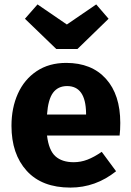

<svg xmlns="http://www.w3.org/2000/svg" viewBox="-20 -833 594 870"><path d="M522 -219H193Q201 -152 231 -125Q261 -98 314 -98Q346 -98 376 -109.5Q406 -121 441 -145L506 -57Q413 17 299 17Q170 17 101 -59Q32 -135 32 -263Q32 -344 61 -408.5Q90 -473 146 -510.5Q202 -548 280 -548Q395 -548 460 -476Q525 -404 525 -276Q525 -243 522 -219ZM370 -321Q368 -443 284 -443Q243 -443 220.5 -413Q198 -383 193 -314H370ZM472 -748 331 -611H235L93 -748L150 -813L283 -722L416 -813Z"/></svg>

Font: Statis Sans
Style: Bold
Weight: 700
Designer: bBox Type GmbH
Foundry: bBox Type GmbH
Version: Version 1.000